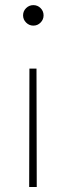

<svg xmlns="http://www.w3.org/2000/svg" viewBox="-20 -540 269 768"><path d="M126 -265.6 127 208H96.7L97.7 -265.6ZM113.3 -519.5Q130.4 -519.5 142.3 -507.6Q154.3 -495.6 154.3 -478.5Q154.3 -461.9 142.3 -449.7Q130.4 -437.5 113.3 -437.5Q96.7 -437.5 84.5 -449.7Q72.3 -461.9 72.3 -478.5Q72.3 -495.6 84.5 -507.6Q96.7 -519.5 113.3 -519.5Z"/></svg>

Font: Reddit Sans Condensed ExtraLight
Style: Regular
Weight: 250
Version: Version 1.014